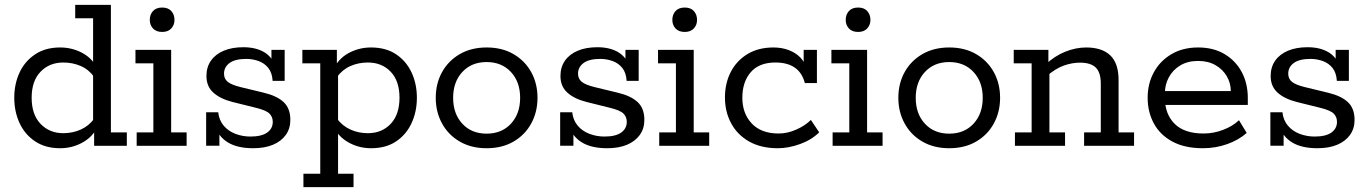

<svg xmlns="http://www.w3.org/2000/svg" viewBox="-20 -603 5661 794"><path d="M228.7 10Q167.3 10 124.7 -18.8Q82 -47.5 60.5 -94.9Q39 -142.3 39 -198.8Q39 -255.3 60.5 -302.2Q82 -349.2 124.7 -377.9Q167.3 -406.7 228.7 -406.7Q275 -406.7 315.2 -386.8Q355.5 -366.9 377.8 -328.9L365 -332V-527.4H291V-583H438.6V-55.6H504.5V0H369.3V-68.3L377.8 -67.8Q355.5 -30.8 315.2 -10.4Q275 10 228.7 10ZM241.7 -52.2Q280.3 -52.2 313.7 -67.1Q347.2 -82 369.6 -112.3L365 -79.6V-314.6L369.6 -284.4Q347.2 -315.7 313.7 -330.1Q280.3 -344.5 241.7 -344.5Q184.5 -344.5 147.7 -306.4Q110.9 -268.3 110.9 -198.8Q110.9 -129.4 147.7 -90.8Q184.5 -52.2 241.7 -52.2Z M545.2 0V-55.6H614.2V-341H540.2V-396.7H687.8V-55.6H751.8V0ZM650.8 -470.9Q625.6 -470.9 612.5 -485.4Q599.4 -499.9 599.4 -520.6Q599.4 -542.6 612.5 -557.2Q625.6 -571.8 650.8 -571.8Q675.4 -571.8 688.5 -557.2Q701.6 -542.6 701.6 -520.6Q701.6 -499.9 688.3 -485.4Q675 -470.9 650.8 -470.9Z M1027.1 10Q961.7 10 922.3 -14.1Q882.9 -38.2 868 -84.5L887.3 -91.5V-0.4H832.5V-138.6H882.4Q886.1 -105.6 905.3 -83Q924.6 -60.4 953.9 -49.4Q983.2 -38.3 1015.5 -38.3Q1061.7 -38.3 1084.9 -54.8Q1108 -71.3 1108 -99.1Q1108 -119.4 1094.4 -133.2Q1080.8 -146.9 1037.8 -157.4L941.9 -181.2Q891.2 -194 862.5 -219.8Q833.7 -245.5 833.7 -288.7Q833.7 -325.3 852.3 -352.1Q871 -378.8 905.4 -393.3Q939.7 -407.7 985.9 -407.7Q1038.4 -407.7 1073.2 -386.8Q1107.9 -365.8 1120 -324.4L1102.5 -321.8V-396.7H1157.2V-268.5H1107.4Q1105.5 -302 1089.6 -321.9Q1073.7 -341.8 1049.2 -350.6Q1024.8 -359.4 998.5 -359.4Q952.4 -359.4 929.4 -342.5Q906.4 -325.6 906.4 -298.2Q906.4 -277 921.9 -264.5Q937.4 -252.1 974.2 -243L1070.1 -219.8Q1125 -206.8 1152.8 -180.9Q1180.7 -154.9 1180.7 -107.2Q1180.7 -71.1 1161.7 -44.8Q1142.6 -18.4 1108.5 -4.2Q1074.3 10 1027.1 10Z M1230.4 -396.7H1373.1V-332L1365.2 -328.9Q1387.5 -366.9 1428 -386.8Q1468.4 -406.7 1514.3 -406.7Q1576.7 -406.7 1618.9 -377.9Q1661 -349.2 1682.5 -302.2Q1704 -255.3 1704 -198.8Q1704 -142.3 1682.5 -94.9Q1661 -47.5 1618.9 -18.8Q1576.7 10 1514.3 10Q1468.4 10 1428 -10.4Q1387.5 -30.8 1365.2 -67.8L1378 -64.7V115.4H1442V171H1234.8V115.4H1304.4V-341H1230.4ZM1501.3 -52.2Q1559.2 -52.2 1595.6 -90.8Q1632.1 -129.4 1632.1 -198.8Q1632.1 -268.3 1595.6 -306.4Q1559.2 -344.5 1501.3 -344.5Q1462.7 -344.5 1429.6 -330.1Q1396.4 -315.7 1373.4 -284.4L1378 -314.6V-79.6L1373.4 -112.3Q1396.4 -82 1429.6 -67.1Q1462.7 -52.2 1501.3 -52.2Z M1992.4 10Q1929 10 1881.6 -17.4Q1834.1 -44.8 1808.1 -92.3Q1782 -139.7 1782 -198.4Q1782 -257.8 1808.1 -304.8Q1834.1 -351.8 1881.6 -379.3Q1929 -406.7 1992.4 -406.7Q2056.3 -406.7 2103.5 -379.3Q2150.8 -351.8 2176.8 -304.8Q2202.8 -257.8 2202.8 -198.4Q2202.8 -139.7 2176.8 -92.3Q2150.8 -44.8 2103.5 -17.4Q2056.3 10 1992.4 10ZM1992.4 -50.3Q2054.8 -50.3 2092.9 -91.4Q2131 -132.6 2131 -198.4Q2131 -264.3 2092.9 -305.3Q2054.8 -346.4 1992.4 -346.4Q1929.9 -346.4 1891.9 -305.3Q1853.9 -264.3 1853.9 -198.4Q1853.9 -132.6 1891.9 -91.4Q1929.9 -50.3 1992.4 -50.3Z M2491.1 10Q2425.7 10 2386.3 -14.1Q2346.9 -38.2 2332 -84.5L2351.3 -91.5V-0.4H2296.5V-138.6H2346.4Q2350.1 -105.6 2369.3 -83Q2388.6 -60.4 2417.9 -49.4Q2447.2 -38.3 2479.5 -38.3Q2525.7 -38.3 2548.9 -54.8Q2572 -71.3 2572 -99.1Q2572 -119.4 2558.4 -133.2Q2544.8 -146.9 2501.8 -157.4L2405.9 -181.2Q2355.2 -194 2326.5 -219.8Q2297.7 -245.5 2297.7 -288.7Q2297.7 -325.3 2316.3 -352.1Q2335 -378.8 2369.4 -393.3Q2403.7 -407.7 2449.9 -407.7Q2502.4 -407.7 2537.2 -386.8Q2571.9 -365.8 2584 -324.4L2566.5 -321.8V-396.7H2621.2V-268.5H2571.4Q2569.5 -302 2553.6 -321.9Q2537.7 -341.8 2513.2 -350.6Q2488.8 -359.4 2462.5 -359.4Q2416.4 -359.4 2393.4 -342.5Q2370.4 -325.6 2370.4 -298.2Q2370.4 -277 2385.9 -264.5Q2401.4 -252.1 2438.2 -243L2534.1 -219.8Q2589 -206.8 2616.8 -180.9Q2644.7 -154.9 2644.7 -107.2Q2644.7 -71.1 2625.7 -44.8Q2606.6 -18.4 2572.5 -4.2Q2538.3 10 2491.1 10Z M2706.2 0V-55.6H2775.2V-341H2701.2V-396.7H2848.8V-55.6H2912.8V0ZM2811.8 -470.9Q2786.6 -470.9 2773.5 -485.4Q2760.4 -499.9 2760.4 -520.6Q2760.4 -542.6 2773.5 -557.2Q2786.6 -571.8 2811.8 -571.8Q2836.4 -571.8 2849.5 -557.2Q2862.6 -542.6 2862.6 -520.6Q2862.6 -499.9 2849.3 -485.4Q2836 -470.9 2811.8 -470.9Z M3196.4 10Q3127.8 10 3078.7 -17.4Q3029.7 -44.8 3003.9 -92.6Q2978 -140.3 2978 -199.7Q2978 -258.8 3002 -305.4Q3026 -352 3071 -379.3Q3115.9 -406.7 3178.7 -406.7Q3213 -406.7 3241.8 -395.8Q3270.7 -384.9 3290.2 -364.7Q3309.6 -344.6 3314.4 -315.8L3303.5 -314.5V-396.7H3358.3V-259.5H3308.4Q3286.4 -344.5 3186.6 -344.5Q3119.3 -344.5 3084.6 -304.4Q3049.9 -264.3 3049.9 -198.4Q3049.9 -133.8 3088.8 -92.4Q3127.7 -50.9 3200.1 -50.9Q3236.2 -50.9 3272.9 -67.1Q3309.6 -83.3 3333.3 -107L3367.7 -55.8Q3336.7 -24.8 3288.9 -7.4Q3241.1 10 3196.4 10Z M3423.2 0V-55.6H3492.2V-341H3418.2V-396.7H3565.8V-55.6H3629.8V0ZM3528.8 -470.9Q3503.6 -470.9 3490.5 -485.4Q3477.4 -499.9 3477.4 -520.6Q3477.4 -542.6 3490.5 -557.2Q3503.6 -571.8 3528.8 -571.8Q3553.4 -571.8 3566.5 -557.2Q3579.6 -542.6 3579.6 -520.6Q3579.6 -499.9 3566.3 -485.4Q3553 -470.9 3528.8 -470.9Z M3905.4 10Q3842 10 3794.6 -17.4Q3747.1 -44.8 3721.1 -92.3Q3695 -139.7 3695 -198.4Q3695 -257.8 3721.1 -304.8Q3747.1 -351.8 3794.6 -379.3Q3842 -406.7 3905.4 -406.7Q3969.3 -406.7 4016.5 -379.3Q4063.8 -351.8 4089.8 -304.8Q4115.8 -257.8 4115.8 -198.4Q4115.8 -139.7 4089.8 -92.3Q4063.8 -44.8 4016.5 -17.4Q3969.3 10 3905.4 10ZM3905.4 -50.3Q3967.8 -50.3 4005.9 -91.4Q4044 -132.6 4044 -198.4Q4044 -264.3 4005.9 -305.3Q3967.8 -346.4 3905.4 -346.4Q3842.9 -346.4 3804.9 -305.3Q3766.9 -264.3 3766.9 -198.4Q3766.9 -132.6 3804.9 -91.4Q3842.9 -50.3 3905.4 -50.3Z M4177.2 0V-55.6H4246.2V-341H4172.2V-396.7H4315.5V-339.2L4302.9 -335.4Q4340.9 -371.4 4385 -389.1Q4429.1 -406.7 4471.6 -406.7Q4537.3 -406.7 4571.6 -373.9Q4605.8 -341.2 4605.8 -271.8V-55.6H4669.8V0H4463.2V-55.6H4532.2V-257.8Q4532.2 -302.9 4511.6 -323.4Q4491.1 -343.9 4445.9 -343.9Q4413.4 -343.9 4379.5 -331.9Q4345.6 -320 4306.6 -286.9L4319.8 -315.4V-55.6H4384.4V0Z M4954.9 10Q4879.6 10 4828.6 -17.4Q4777.5 -44.8 4751.8 -92.3Q4726 -139.7 4726 -198.4Q4726 -257.2 4751.7 -304.2Q4777.3 -351.2 4824.3 -378.9Q4871.3 -406.7 4934.8 -406.7Q4998.8 -406.7 5044.8 -378.9Q5090.7 -351.2 5115.5 -304.4Q5140.2 -257.6 5140.2 -198.1V-169H4769.6V-226.5H5070Q5069.6 -259.8 5053.2 -287.9Q5036.8 -316 5006.6 -333.5Q4976.4 -351 4934.8 -351Q4891.6 -351 4860.8 -332.4Q4830.1 -313.8 4813.7 -283.4Q4797.3 -253 4797.3 -217.5V-198.4Q4797.3 -131.4 4837.5 -91.1Q4877.7 -50.9 4957.1 -50.9Q4999.1 -50.9 5038.6 -66.2Q5078.2 -81.4 5103.7 -105.8L5135.6 -53.3Q5103.1 -24.2 5055.2 -7.1Q5007.4 10 4954.9 10Z M5428.1 10Q5362.7 10 5323.3 -14.1Q5283.9 -38.2 5269 -84.5L5288.3 -91.5V-0.4H5233.5V-138.6H5283.4Q5287.1 -105.6 5306.3 -83Q5325.6 -60.4 5354.9 -49.4Q5384.2 -38.3 5416.5 -38.3Q5462.7 -38.3 5485.9 -54.8Q5509 -71.3 5509 -99.1Q5509 -119.4 5495.4 -133.2Q5481.8 -146.9 5438.8 -157.4L5342.9 -181.2Q5292.2 -194 5263.5 -219.8Q5234.7 -245.5 5234.7 -288.7Q5234.7 -325.3 5253.3 -352.1Q5272 -378.8 5306.4 -393.3Q5340.7 -407.7 5386.9 -407.7Q5439.4 -407.7 5474.2 -386.8Q5508.9 -365.8 5521 -324.4L5503.5 -321.8V-396.7H5558.2V-268.5H5508.4Q5506.5 -302 5490.6 -321.9Q5474.7 -341.8 5450.2 -350.6Q5425.8 -359.4 5399.5 -359.4Q5353.4 -359.4 5330.4 -342.5Q5307.4 -325.6 5307.4 -298.2Q5307.4 -277 5322.9 -264.5Q5338.4 -252.1 5375.2 -243L5471.1 -219.8Q5526 -206.8 5553.8 -180.9Q5581.7 -154.9 5581.7 -107.2Q5581.7 -71.1 5562.7 -44.8Q5543.6 -18.4 5509.5 -4.2Q5475.3 10 5428.1 10Z"/></svg>

Font: Rokkitt SemiBold
Style: Regular
Weight: 600
Designer: Vernon Adams
Foundry: Vernon Adams
Version: Version 3.103